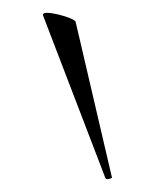

<svg xmlns="http://www.w3.org/2000/svg" viewBox="-20 -751 253 299"><path d="M47 -727Q46 -731 53 -731Q60 -731 70.5 -728.5Q81 -726 89.5 -722.5Q98 -719 98 -716L154 -476Q156 -474 150.5 -472.5Q145 -471 144 -474Z"/></svg>

Font: Cormorant Garamond Light
Style: Regular
Weight: 300
Designer: Christian Thalmann (Catharsis Fonts)
Foundry: Catharsis Fonts
Version: Version 4.001